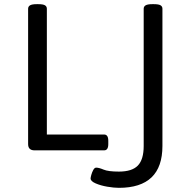

<svg xmlns="http://www.w3.org/2000/svg" viewBox="-20 -722 910 922"><path d="M551 180Q527 180 495 174.5Q463 169 439 158.5Q415 148 415 135Q415 130 418.5 117.5Q422 105 428 94Q434 83 442 83Q455 83 477.5 92.5Q500 102 551 102Q614 102 642 73Q670 44 670 -21V-680Q670 -691 679.5 -696.5Q689 -702 711 -702H719Q742 -702 751 -696.5Q760 -691 760 -680V-21Q760 180 551 180ZM146 0Q115 0 115 -30V-680Q115 -691 124.5 -696.5Q134 -702 156 -702H164Q187 -702 196 -696.5Q205 -691 205 -680V-76H480Q500 -76 500 -46V-30Q500 0 480 0Z"/></svg>

Font: Asap Expanded
Style: Regular
Weight: 400
Width: 7
Designer: Pablo Cosgaya
Foundry: Omnibus-Type
Version: Version 3.001; ttfautohint (v1.8.4.7-5d5b)